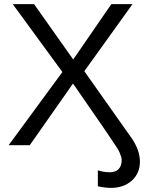

<svg xmlns="http://www.w3.org/2000/svg" viewBox="-20 -708 707 936"><path d="M662.1 80.1Q662.1 136.7 622.6 172.4Q583 208 521 208Q493.7 208 457 200.2V122.1Q484.4 131.8 515.1 131.8Q542.5 131.8 557.9 116.7Q573.2 101.6 573.2 71.8Q573.2 60.5 564.9 40Q557.1 20.5 537.1 -7.8Q520 -35.2 335.9 -300.8L125 0H22L284.2 -356.9L42 -688H146L336.9 -418L522.9 -688H626L391.1 -360.8L625 -29.8Q662.1 26.9 662.1 80.1Z"/></svg>

Font: Libra Sans Modern
Style: Regular
Weight: 400
Foundry: Stefan Peev, Context Ltd
Version: Version 1.000